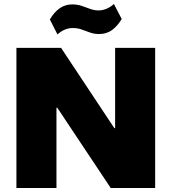

<svg xmlns="http://www.w3.org/2000/svg" viewBox="-20 -939 857 959"><path d="M755 -700V0H533L266 -401H262V0H62V-700H285L551 -299H555V-700ZM229 -842Q251 -879 278.5 -898Q306 -917 341 -917Q367 -917 388.5 -909.5Q410 -902 430.5 -894.5Q451 -887 473 -887Q492 -887 511.5 -895Q531 -903 549 -919L588 -844Q566 -808 539 -788.5Q512 -769 475 -769Q450 -769 428.5 -777Q407 -785 387 -792Q367 -799 344 -799Q324 -799 305 -791.5Q286 -784 267 -767Z"/></svg>

Font: Pathway Extreme 28pt ExtraBold
Style: Regular
Weight: 800
Designer: Eduardo Rodriguez Tunni
Foundry: Eduardo Rodriguez Tunni
Version: Version 1.001;gftools[0.9.26]